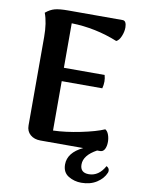

<svg xmlns="http://www.w3.org/2000/svg" viewBox="-95 -761 742 1007"><g transform="rotate(10 276.0 -258.0)"><path d="M540 94Q540 101 538 105Q525 137 491 159Q457 181 409 181Q371 181 340 162Q309 143 309 101Q309 38 388 0H160Q127 0 106 -18Q85 -36 85 -67V-538Q85 -614 66 -664Q90 -684 114.5 -690.5Q139 -697 185 -697H475Q486 -697 491 -687Q496 -677 496 -661Q496 -638 486 -614Q476 -590 461 -583Q343 -631 215 -634V-397H432Q437 -379 437 -363Q437 -344 432 -326H216V-63Q282 -65 362 -81.5Q442 -98 485 -117Q497 -110 503.5 -92Q510 -74 510 -54Q510 -31 502 -15.5Q494 0 478 0H462Q394 37 394 86Q394 130 440 130Q493 130 525 72Q540 80 540 94Z"/></g></svg>

Font: Arima Madurai Black
Style: Regular
Weight: 900
Designer: Joana Correia and Natanael Gama
Foundry: NDISCOVER
Version: Version 1.020